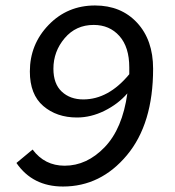

<svg xmlns="http://www.w3.org/2000/svg" viewBox="-20 -669 640 701"><path d="M284 -306Q376 -306 452 -398V-423Q452 -497 416 -537.5Q380 -578 322 -578Q257 -578 216 -529.5Q175 -481 175 -418Q175 -363 205.5 -334.5Q236 -306 284 -306ZM210 12Q99 12 40 -74L99 -123Q143 -64 216 -64Q297 -64 362 -131.5Q427 -199 445 -328Q411 -289 361.5 -264.5Q312 -240 261 -240Q187 -240 138 -282Q89 -324 89 -408Q89 -507 157.5 -578Q226 -649 327 -649Q422 -649 480.5 -586Q539 -523 539 -418Q539 -217 443.5 -102.5Q348 12 210 12Z"/></svg>

Font: TypoPRO Source Code Pro
Style: Italic
Weight: 500
Italic angle: -11°
Monospace: yes
Designer: Paul D. Hunt, Teo Tuominen
Foundry: Adobe Systems Incorporated
Version: Version 1.030;PS 1.0;hotconv 1.0.84;makeotf.lib2.5.63406